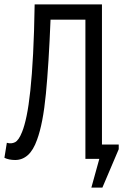

<svg xmlns="http://www.w3.org/2000/svg" viewBox="-24 -720 558 870"><path d="M363 -631H205Q197 -430 184 -295Q171 -160 144 -87Q127 -39 102 -17Q77 5 45 5Q16 5 -4 -5L7 -73Q27 -67 44 -75.5Q61 -84 76 -122Q87 -149 96.5 -194.5Q106 -240 113.5 -310Q121 -380 126 -476Q131 -572 133 -700H438V-65H514V-44L440 130H390L426 0H363Z"/></svg>

Font: PT Sans Narrow
Style: Regular
Weight: 400
Width: 3
Designer: A.Korolkova, O.Umpeleva, V.Yefimov
Foundry: ParaType Ltd
Version: Version 2.003W OFL